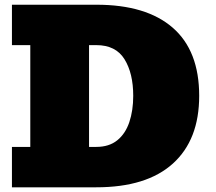

<svg xmlns="http://www.w3.org/2000/svg" viewBox="-20 -797 921 817"><path d="M389.6 0H30.8V-171.9H108.9V-605H30.8V-776.9H390.6Q602.5 -776.9 715.1 -679Q827.6 -581.1 827.6 -389.2Q827.6 -202.1 715.8 -101.1Q604 0 389.6 0ZM358.9 -605V-171.9H389.6Q444.3 -171.9 479 -200Q513.7 -228 530.3 -277.3Q546.9 -326.7 546.9 -389.2Q546.9 -484.9 509.8 -544.9Q472.7 -605 389.6 -605Z"/></svg>

Font: Angkor
Style: Regular
Weight: 400
Designer: Danh Hong
Foundry: Danh Hong
Version: Version 8.000; ttfautohint (v1.8.3)